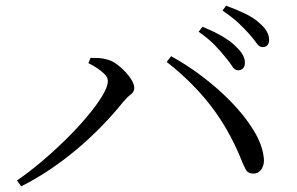

<svg xmlns="http://www.w3.org/2000/svg" viewBox="-20 -739 1040 673"><path d="M768.5 -540.5Q753.2 -559.9 731.2 -582.4Q709.2 -604.9 676.2 -627.6L689.7 -645.1Q727.4 -629.8 756.6 -613.1Q785.8 -596.5 803.7 -579Q822.6 -561.3 830.5 -547.4Q838.4 -533.5 838.4 -518.7Q838.4 -506.4 831.9 -499.5Q825.4 -492.5 814.3 -492.5Q802.9 -492.5 793.6 -507.2Q784.3 -521.9 768.5 -540.5ZM852.5 -621.1Q834.9 -640.5 814.5 -659.7Q794 -678.8 759.9 -701.8L772.4 -719.1Q810.3 -705.2 839.6 -691Q868.9 -676.9 886.2 -660.9Q905.9 -644.7 914.6 -629.6Q923.3 -614.5 923.3 -599.6Q923.3 -587.2 917.3 -580.5Q911.2 -573.9 900.3 -573.9Q888.3 -573.9 878.6 -588.4Q868.8 -602.9 852.5 -621.1ZM289.8 -517.6 297.3 -536.1Q308.8 -536.3 324.9 -535.6Q341 -534.9 356.5 -530.1Q372.5 -526.2 388.7 -514.4Q405 -502.7 419.2 -487.4Q433.4 -472.2 442 -457.3Q450.7 -442.3 450.7 -431Q450.7 -416.9 437.9 -407.4Q425.1 -397.9 411 -380.9Q376.9 -338.3 335.9 -296.2Q294.9 -254.1 249.2 -215.7Q203.4 -177.2 154.1 -144.2Q104.9 -111.1 54.3 -85.9L39.5 -106.4Q77.9 -132.6 121.9 -169.3Q165.8 -206.1 207.4 -246.8Q249 -287.5 282.9 -327.5Q316.9 -367.6 337.4 -401.1Q358 -434.5 358 -455.5Q358 -467.6 346.5 -479.2Q335.1 -490.8 319.1 -501.1Q303.1 -511.3 289.8 -517.6ZM868.3 -130.4Q849.4 -130.2 841.3 -145Q833.2 -159.7 821.4 -189.9Q779.4 -290.4 716.6 -371.1Q653.8 -451.8 564.4 -521.9L579.9 -542Q633.1 -513 688 -471.7Q743 -430.3 790.1 -382Q837.1 -333.7 867.8 -284.1Q898.6 -234.5 904.3 -188.9Q906.9 -171.2 902.2 -157.8Q897.5 -144.5 888.8 -137.6Q880.1 -130.6 868.3 -130.4Z"/></svg>

Font: Noto Serif JP
Style: Regular
Weight: 200
Designer: Ryoko NISHIZUKA 西塚涼子 (kana & ideographs); Frank Grießhammer (Latin, Greek & Cyrillic); Wenlong ZHANG 张文龙 (bopomofo); San
Foundry: Adobe
Version: Version 2.001;hotconv 1.1.0;makeotfexe 2.6.0